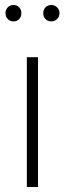

<svg xmlns="http://www.w3.org/2000/svg" viewBox="-20 -752 261 772"><path d="M65.9 -699.2Q65.9 -684.6 57.1 -675.3Q48.3 -666 34.2 -666Q20 -666 11 -675.5Q2 -685.1 2 -699.2Q2 -712.9 11 -722.4Q20 -731.9 34.2 -731.9Q48.3 -731.9 57.1 -722.4Q65.9 -712.9 65.9 -699.2ZM219.2 -699.2Q219.2 -685.1 209.7 -675.5Q200.2 -666 186 -666Q171.9 -666 162.8 -675.5Q153.8 -685.1 153.8 -699.2Q153.8 -712.9 162.8 -722.4Q171.9 -731.9 186 -731.9Q200.2 -731.9 209.7 -722.4Q219.2 -712.9 219.2 -699.2ZM132.8 -522V0H87.9V-522Z"/></svg>

Font: Fira Sans Compressed ExtraLight
Style: Regular
Weight: 250
Width: 1
Designer: Carrois Corporate & Edenspiekermann AG
Foundry: Carrois Corporate GbR & Edenspiekermann AG
Version: Version 4.203;PS 004.203;hotconv 1.0.88;makeotf.lib2.5.64775